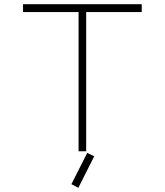

<svg xmlns="http://www.w3.org/2000/svg" viewBox="-20 -716 780 909"><path d="M651 -696V-659H388V0H352V-659H89V-696ZM393 8 426 24 351 173 318 156Z"/></svg>

Font: Major Mono Display
Style: Regular
Weight: 400
Designer: Emre Parlak
Foundry: Emre Parlak
Version: Version 2.000; ttfautohint (v1.8) -l 8 -r 50 -G 200 -x 14 -D